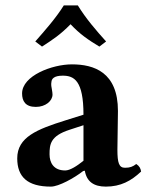

<svg xmlns="http://www.w3.org/2000/svg" viewBox="-20 -683 546 713"><path d="M295 -49C302 -8 329 10 373 10C428 10 467 -11 504 -46C502 -58 498 -66 486 -74C473 -64 463 -60 444 -60C422 -60 416 -78 416 -127L418 -271C418 -415 329 -444 247 -444C174 -444 62 -402 62 -336C62 -308 74 -286 113 -286C149 -286 175 -308 175 -332C175 -337 174 -343 173 -349C171 -359 169 -369 171 -379C172 -390 180 -402 213 -402C255 -402 290 -384 290 -257L223 -236C118 -203 44 -174 44 -95C44 -26 82 10 169 10C198 10 256 -22 289 -48ZM269 -663H217C187 -615 147 -570 111 -529L136 -510C176 -536 204 -554 242 -593C277 -556 306 -536 349 -510L374 -529C337 -570 299 -614 269 -663ZM290 -218V-86C265 -66 240 -50 222 -50C179 -50 164 -79 164 -110C164 -147 167 -178 238 -201Z"/></svg>

Font: Libertinus Serif
Style: Bold
Weight: 700
Designer: Philipp H. Poll, Khaled Hosny
Foundry: Caleb Maclennan
Version: Version 7.050;RELEASE